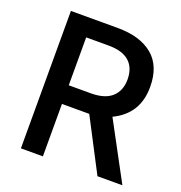

<svg xmlns="http://www.w3.org/2000/svg" viewBox="-127 -809 867 919"><g transform="rotate(20 306.5 -350.0)"><path d="M79 -700H318Q432 -700 496 -647Q560 -594 560 -487Q560 -350 439 -292L596 0H469L330 -267H325H191V0H79ZM303 -362Q375 -362 410.5 -394.5Q446 -427 446 -484Q446 -543 411 -574.5Q376 -606 305 -606H191V-362Z"/></g></svg>

Font: Cabin Medium
Style: Regular
Weight: 500
Designer: Pablo Impallari
Foundry: Pablo Impallari. http://www.impallari.com Igino Marini. http://www.ikern.com
Version: Version 2.200